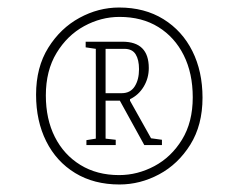

<svg xmlns="http://www.w3.org/2000/svg" viewBox="-20 -769 635 511"><path d="M297 -749Q365 -749 415 -718Q465 -687 492 -633Q519 -579 519 -509Q519 -436 486.5 -384Q454 -332 403.5 -305Q353 -278 298 -278Q230 -278 180 -308.5Q130 -339 103 -393Q76 -447 76 -517Q76 -590 108.5 -642Q141 -694 191.5 -721.5Q242 -749 297 -749ZM298 -724Q249 -724 204 -699.5Q159 -675 130.5 -628Q102 -581 102 -515Q102 -452 126 -404.5Q150 -357 194 -330Q238 -303 297 -303Q346 -303 391 -327Q436 -351 464.5 -397.5Q493 -444 493 -510Q493 -574 469 -622Q445 -670 401.5 -697Q358 -724 298 -724ZM306 -658Q376 -658 376 -588Q376 -561 362.5 -538.5Q349 -516 326 -505V-501L382 -401L411 -397V-383H364L299 -501H261V-400L288 -397V-383H210V-396L235 -400V-639L208 -643V-658ZM311 -639H261V-521H304Q327 -521 338.5 -539Q350 -557 350 -585Q350 -610 341 -624.5Q332 -639 311 -639Z"/></svg>

Font: Grenze Gotisch Thin
Style: Regular
Weight: 100
Designer: Renata Polastri
Foundry: Omnibus-Type
Version: Version 1.001